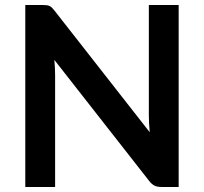

<svg xmlns="http://www.w3.org/2000/svg" viewBox="-20 -743 810 763"><path d="M690 -723V0H621Q605 0 594.2 -5.2Q583.5 -10.5 573.5 -23L196 -505Q199 -472 199 -444V0H80.5V-723H151Q159.5 -723 165.8 -722.2Q172 -721.5 176.8 -719.2Q181.5 -717 186 -712.8Q190.5 -708.5 196 -701.5L575 -217.5Q573.5 -235 572.5 -252Q571.5 -269 571.5 -283.5V-723Z"/></svg>

Font: LatoLatin
Style: Bold
Weight: 700
Designer: Lukasz Dziedzic with Adam Twardoch and Botio Nikoltchev
Foundry: tyPoland Lukasz Dziedzic
Version: Version 2.015; 2015-08-06; http://www.latofonts.com/